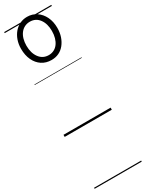

<svg xmlns="http://www.w3.org/2000/svg" viewBox="-378 -1064 1210 1602"><g transform="rotate(-30 227.0 -262.5)"><path d="M228 -610Q175 -610 135.5 -636Q96 -662 74 -709Q52 -756 52 -818Q52 -863 65.5 -901Q79 -939 102.5 -966.5Q126 -994 158 -1009.5Q190 -1025 228 -1025Q278 -1025 317.5 -998.5Q357 -972 379.5 -925.5Q402 -879 402 -819Q402 -773 389 -735Q376 -697 353 -668.5Q330 -640 298.5 -625Q267 -610 228 -610ZM228 -657Q255 -657 278 -668.5Q301 -680 317 -702Q333 -724 341.5 -753.5Q350 -783 350 -819Q350 -890 317 -934Q284 -978 228 -978Q200 -978 177 -966.5Q154 -955 137.5 -933.5Q121 -912 112.5 -882.5Q104 -853 104 -818Q104 -747 137.5 -702Q171 -657 228 -657ZM0 490H454V500H0ZM0 -20H454V0H0ZM0 -505H454V-500H0ZM0 -1010H454V-1000H0Z"/></g></svg>

Font: Playwrite PE Guides
Style: Regular
Weight: 400
Designer: Veronika Burian, José Scaglione
Foundry: TypeTogether
Version: Version 1.003